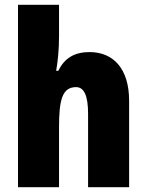

<svg xmlns="http://www.w3.org/2000/svg" viewBox="-20 -780 611 800"><path d="M226 -630V-760H55V0H226V-250C226 -363 239 -417 297 -417C331 -417 347 -380 347 -306V0H518V-360C518 -493 453 -563 353 -563C292 -563 249 -539 223 -485H214C221 -525 226 -574 226 -630Z"/></svg>

Font: Noto Sans Georgian Condensed Black
Style: Regular
Weight: 900
Width: 3
Designer: Monotype Design Team, Akaki Razmadze
Foundry: Google LLC
Version: Version 2.005